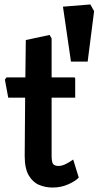

<svg xmlns="http://www.w3.org/2000/svg" viewBox="-20 -839 443 863"><path d="M299 -562 263 -809 386 -819 403 -789 374 -562ZM217 4Q184 4 155.5 -8Q127 -20 109 -51Q91 -82 91 -138L93 -400H17L2 -481L9 -491H94L96 -659L203 -682L212 -666V-491H313Q318 -491 318 -485V-400H212V-139Q212 -108 220 -100.5Q228 -93 243 -93Q260 -93 280 -104Q300 -115 309 -122L334 -41Q321 -26 288 -11Q255 4 217 4Z"/></svg>

Font: Kreon Light
Style: Bold
Weight: 700
Version: Version 2.002